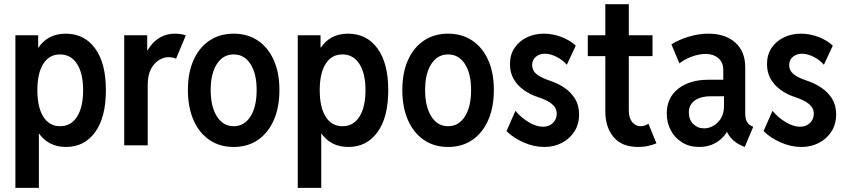

<svg xmlns="http://www.w3.org/2000/svg" viewBox="-20 -701 4084 926"><path d="M54.2 205.1V-530.8H164.1V-472.2H178.2L157.2 -406.7V-121.6L186 -55.7H167.5V205.1ZM298.3 7.8Q209 7.8 162.4 -65.7Q115.7 -139.2 115.7 -267.1Q115.7 -394 161.9 -466.3Q208 -538.6 296.9 -538.6Q386.7 -538.6 438.7 -467.5Q490.7 -396.5 490.7 -266.1Q490.7 -134.8 438.7 -63.5Q386.7 7.8 298.3 7.8ZM270 -92.3Q322.8 -92.3 351.8 -138.4Q380.9 -184.6 380.9 -266.1Q380.9 -347.7 351.3 -393.1Q321.8 -438.5 269.5 -438.5Q217.3 -438.5 188.7 -393.1Q160.2 -347.7 160.2 -266.1Q160.2 -183.6 189 -137.9Q217.8 -92.3 270 -92.3Z M579.1 0V-530.8H689.9V-459H704.1L677.2 -424.3Q686.5 -454.1 706.3 -480Q726.1 -505.9 755.4 -522.2Q784.7 -538.6 824.7 -538.6Q840.3 -538.6 855.5 -535.9Q870.6 -533.2 876 -529.8L829.1 -418Q825.2 -420.4 814.5 -422.9Q803.7 -425.3 793 -425.3Q770.5 -425.3 747.3 -411.6Q724.1 -397.9 708.3 -368.4Q692.4 -338.9 692.4 -290.5V0Z M1106.9 7.8Q1039.6 7.8 990 -26.1Q940.4 -60.1 913.3 -121.8Q886.2 -183.6 886.2 -267.1Q886.2 -350.1 913.3 -410.9Q940.4 -471.7 990 -505.1Q1039.6 -538.6 1106.9 -538.6Q1174.3 -538.6 1223.9 -505.1Q1273.4 -471.7 1300.5 -410.9Q1327.6 -350.1 1327.6 -267.1Q1327.6 -183.6 1300.5 -121.8Q1273.4 -60.1 1223.9 -26.1Q1174.3 7.8 1106.9 7.8ZM1106.9 -92.3Q1158.2 -92.3 1188 -139.2Q1217.8 -186 1217.8 -267.1Q1217.8 -346.2 1188 -392.3Q1158.2 -438.5 1106.9 -438.5Q1055.7 -438.5 1025.9 -392.3Q996.1 -346.2 996.1 -267.1Q996.1 -187 1025.9 -139.6Q1055.7 -92.3 1106.9 -92.3Z M1416 205.1V-530.8H1525.9V-472.2H1540L1519 -406.7V-121.6L1547.9 -55.7H1529.3V205.1ZM1660.2 7.8Q1570.8 7.8 1524.2 -65.7Q1477.5 -139.2 1477.5 -267.1Q1477.5 -394 1523.7 -466.3Q1569.8 -538.6 1658.7 -538.6Q1748.5 -538.6 1800.5 -467.5Q1852.5 -396.5 1852.5 -266.1Q1852.5 -134.8 1800.5 -63.5Q1748.5 7.8 1660.2 7.8ZM1631.8 -92.3Q1684.6 -92.3 1713.6 -138.4Q1742.7 -184.6 1742.7 -266.1Q1742.7 -347.7 1713.1 -393.1Q1683.6 -438.5 1631.3 -438.5Q1579.1 -438.5 1550.5 -393.1Q1522 -347.7 1522 -266.1Q1522 -183.6 1550.8 -137.9Q1579.6 -92.3 1631.8 -92.3Z M2141.1 7.8Q2073.7 7.8 2024.2 -26.1Q1974.6 -60.1 1947.5 -121.8Q1920.4 -183.6 1920.4 -267.1Q1920.4 -350.1 1947.5 -410.9Q1974.6 -471.7 2024.2 -505.1Q2073.7 -538.6 2141.1 -538.6Q2208.5 -538.6 2258.1 -505.1Q2307.6 -471.7 2334.7 -410.9Q2361.8 -350.1 2361.8 -267.1Q2361.8 -183.6 2334.7 -121.8Q2307.6 -60.1 2258.1 -26.1Q2208.5 7.8 2141.1 7.8ZM2141.1 -92.3Q2192.4 -92.3 2222.2 -139.2Q2252 -186 2252 -267.1Q2252 -346.2 2222.2 -392.3Q2192.4 -438.5 2141.1 -438.5Q2089.8 -438.5 2060.1 -392.3Q2030.3 -346.2 2030.3 -267.1Q2030.3 -187 2060.1 -139.6Q2089.8 -92.3 2141.1 -92.3Z M2605.5 7.8Q2554.7 7.8 2505.1 -14.2Q2455.6 -36.1 2422.9 -68.8L2465.8 -166.5Q2494.6 -132.3 2531 -111.1Q2567.4 -89.8 2598.6 -89.8Q2628.9 -89.8 2647 -108.2Q2665 -126.5 2665 -152.3Q2665 -180.7 2641.6 -199.7Q2618.2 -218.8 2575.2 -232.4Q2535.6 -245.6 2505.1 -267.6Q2474.6 -289.6 2457 -320.6Q2439.5 -351.6 2439.5 -391.6Q2439.5 -437 2461.7 -470Q2483.9 -502.9 2521 -520.8Q2558.1 -538.6 2603 -538.6Q2646.5 -538.6 2687.7 -522.7Q2729 -506.8 2756.8 -481L2713.9 -388.7Q2695.3 -410.6 2665.5 -426.3Q2635.7 -441.9 2607.4 -441.9Q2582 -441.9 2564.2 -427Q2546.4 -412.1 2546.4 -386.7Q2546.4 -361.8 2566.7 -344.2Q2586.9 -326.7 2635.7 -310.5Q2670.9 -298.8 2702.4 -277.6Q2733.9 -256.3 2753.4 -224.6Q2772.9 -192.9 2772.9 -148.9Q2772.9 -102.5 2750.7 -67.4Q2728.5 -32.2 2690.4 -12.2Q2652.3 7.8 2605.5 7.8Z M3058.1 7.8Q2979 7.8 2939.2 -40Q2899.4 -87.9 2899.4 -163.6V-680.7H3012.7V-168.5Q3012.7 -131.8 3029.1 -112.1Q3045.4 -92.3 3069.8 -92.3Q3079.6 -92.3 3089.4 -95.7Q3099.1 -99.1 3107.4 -104L3146 -9.8Q3129.9 -2.9 3107.2 2.4Q3084.5 7.8 3058.1 7.8ZM2814.9 -430.2V-530.8H3127V-430.2Z M3352.1 7.8Q3305.2 7.8 3270 -13.9Q3234.9 -35.6 3215.3 -72.3Q3195.8 -108.9 3195.8 -153.3Q3195.8 -230 3251.2 -273.2Q3306.6 -316.4 3396.5 -316.4H3486.3V-236.8H3407.2Q3360.4 -236.8 3331.3 -216.6Q3302.2 -196.3 3302.2 -158.7Q3302.2 -124 3323.5 -103Q3344.7 -82 3376 -82Q3399.9 -82 3421.9 -95Q3443.8 -107.9 3457.8 -131.6Q3471.7 -155.3 3471.7 -188V-251L3468.3 -276.4V-363.8Q3468.3 -400.4 3444.1 -420.7Q3419.9 -440.9 3383.8 -440.9Q3352.1 -440.9 3316.4 -428Q3280.8 -415 3256.8 -395L3218.3 -486.8Q3252 -508.8 3300.3 -523.7Q3348.6 -538.6 3397 -538.6Q3478 -538.6 3526.1 -495.8Q3574.2 -453.1 3574.2 -376.5V-153.8Q3574.2 -129.9 3581.8 -115.2Q3589.4 -100.6 3603.5 -93.8L3612.8 -89.4L3571.8 7.8L3558.1 2Q3524.9 -12.2 3504.2 -37.1Q3483.4 -62 3480.5 -85L3504.9 -64.5H3459L3493.7 -80.6Q3477.1 -42 3439.7 -17.1Q3402.3 7.8 3352.1 7.8Z M3845.2 7.8Q3794.4 7.8 3744.9 -14.2Q3695.3 -36.1 3662.6 -68.8L3705.6 -166.5Q3734.4 -132.3 3770.8 -111.1Q3807.1 -89.8 3838.4 -89.8Q3868.7 -89.8 3886.7 -108.2Q3904.8 -126.5 3904.8 -152.3Q3904.8 -180.7 3881.3 -199.7Q3857.9 -218.8 3814.9 -232.4Q3775.4 -245.6 3744.9 -267.6Q3714.4 -289.6 3696.8 -320.6Q3679.2 -351.6 3679.2 -391.6Q3679.2 -437 3701.4 -470Q3723.6 -502.9 3760.7 -520.8Q3797.9 -538.6 3842.8 -538.6Q3886.2 -538.6 3927.5 -522.7Q3968.8 -506.8 3996.6 -481L3953.6 -388.7Q3935.1 -410.6 3905.3 -426.3Q3875.5 -441.9 3847.2 -441.9Q3821.8 -441.9 3804 -427Q3786.1 -412.1 3786.1 -386.7Q3786.1 -361.8 3806.4 -344.2Q3826.7 -326.7 3875.5 -310.5Q3910.6 -298.8 3942.1 -277.6Q3973.6 -256.3 3993.2 -224.6Q4012.7 -192.9 4012.7 -148.9Q4012.7 -102.5 3990.5 -67.4Q3968.3 -32.2 3930.2 -12.2Q3892.1 7.8 3845.2 7.8Z"/></svg>

Font: Reddit Sans Condensed SemiBold
Style: Regular
Weight: 600
Designer: Stephen Hutchings
Foundry: Reddit
Version: Version 1.014